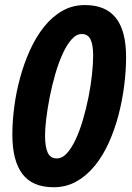

<svg xmlns="http://www.w3.org/2000/svg" viewBox="-20 -745 533 774"><path d="M196.3 9.8Q110.8 9.8 70.3 -43.7Q29.8 -97.2 29.8 -202.6Q29.8 -254.9 37.4 -313.5Q44.9 -372.1 60.8 -430.7Q76.7 -489.3 100.6 -542.2Q124.5 -595.2 157 -636.2Q189.5 -677.2 230.7 -700.9Q272 -724.6 322.3 -724.6Q362.8 -724.6 393.6 -712.4Q424.3 -700.2 445.6 -674.6Q466.8 -648.9 477.5 -609.1Q488.3 -569.3 488.3 -514.6Q488.3 -460 480.7 -400.1Q473.1 -340.3 457.8 -281.5Q442.4 -222.7 418.9 -170.4Q395.5 -118.2 362.8 -77.6Q330.1 -37.1 288.6 -13.7Q247.1 9.8 196.3 9.8ZM209 -106.4Q231 -106.4 250 -127.4Q269 -148.4 285.4 -183.8Q301.8 -219.2 314.7 -263.4Q327.6 -307.6 336.9 -354.2Q346.2 -400.9 350.8 -444.3Q355.5 -487.8 355.5 -521Q355.5 -565.4 344.7 -586.7Q334 -607.9 309.6 -607.9Q287.6 -607.9 268.1 -585.7Q248.5 -563.5 231.9 -526.6Q215.3 -489.7 202.4 -444.8Q189.5 -399.9 180.4 -353.8Q171.4 -307.6 166.5 -267.1Q161.6 -226.6 161.6 -199.2Q161.6 -152.8 172.4 -129.6Q183.1 -106.4 209 -106.4Z"/></svg>

Font: Open Sans SemiCondensed
Style: Bold Italic
Weight: 700
Width: 4
Italic angle: -12°
Designer: Monotype Design Team
Foundry: Monotype Imaging Inc.
Version: Version 3.003